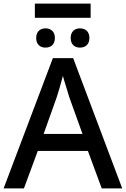

<svg xmlns="http://www.w3.org/2000/svg" viewBox="-20 -1037 694 1057"><path d="M171.9 -1017.1V-939H479V-1017.1ZM230 -880.9C202.1 -880.9 179.2 -863.8 179.2 -828.1C179.2 -791.5 202.1 -774.9 230 -774.9C259.3 -774.9 282.2 -791.5 282.2 -828.1C282.2 -863.8 259.3 -880.9 230 -880.9ZM419.9 -880.9C392.1 -880.9 369.1 -863.8 369.1 -828.1C369.1 -791.5 392.1 -774.9 419.9 -774.9C449.2 -774.9 472.2 -791.5 472.2 -828.1C472.2 -863.8 449.2 -880.9 419.9 -880.9ZM652.8 0 382.8 -716.8H271L0 0H111.8L188 -206.1H463.9L540 0ZM434.1 -299.8H220.2L292 -501C295.9 -512.2 301.3 -529.8 308.1 -553.2C314.5 -576.2 320.8 -598.1 326.2 -619.1C333.5 -590.3 356.4 -521.5 361.8 -501Z"/></svg>

Font: Noto Reveo Sans
Style: Regular
Weight: 500
Designer: Monotype Design Team
Foundry: Monotype Imaging Inc.
Version: Version 2.007